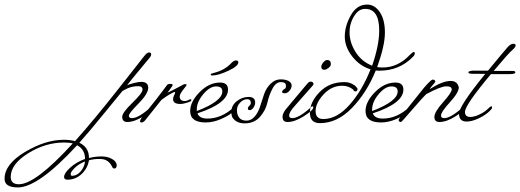

<svg xmlns="http://www.w3.org/2000/svg" viewBox="-432 -532 2281 842"><path d="M-116 239Q-95 239 -78.5 220Q-62 201 -59 176Q-87 187 -104.5 204.5Q-122 222 -122 230.5Q-122 239 -116 239ZM-151 93Q-233 93 -309 140.5Q-385 188 -385 244Q-385 276 -349 276Q-276 276 -113 97Q-128 93 -151 93ZM147 -14Q176 -14 229 -62Q232 -66 235.5 -66Q239 -66 239 -61Q239 -49 198.5 -23Q158 3 126 3Q104 3 104 -20Q104 -38 148.5 -81Q193 -124 193 -139Q193 -154 175 -154Q144 -155 114 -138L105 -133Q97 -124 30.5 -42Q-36 40 -84 94Q-42 114 -42 159V161Q-14 154 13 154Q40 154 60 165.5Q80 177 80 194Q80 197 77.5 202Q75 207 69 207Q63 207 59.5 199Q56 191 50 184Q34 165 6 165Q-22 165 -42 171Q-47 205 -73.5 230.5Q-100 256 -136 256Q-151 256 -151 244Q-151 228 -124.5 203.5Q-98 179 -59 165Q-59 123 -94 105Q-264 290 -354 290Q-412 290 -412 252Q-412 188 -322.5 134.5Q-233 81 -152 81Q-124 81 -103 87Q-20 -6 85.5 -140Q191 -274 202 -288Q213 -302 222 -302Q231 -302 231 -293Q231 -288 226 -281Q125 -160 125 -157Q129 -161 152 -167Q175 -173 187 -173Q218 -173 218 -147Q218 -121 175.5 -78Q133 -35 133 -24.5Q133 -14 147 -14Z M379 -89Q388 -89 402 -97Q407 -97 407 -93.5Q407 -90 404.5 -88Q402 -86 386 -81Q370 -76 360 -76Q327 -76 327 -97Q327 -105 331.5 -114Q336 -123 336 -126Q336 -129 334 -129Q314 -122 276 -94L205 -5Q197 5 189.5 5Q182 5 182 0Q182 -5 189 -16L252 -95Q259 -104 278 -129Q297 -154 300.5 -159Q304 -164 314.5 -164Q325 -164 325 -160Q325 -156 323 -154L309 -134Q306 -130 302 -126Q311 -128 374 -162Q376 -163 381 -163Q386 -163 386 -160.5Q386 -158 384.5 -155.5Q383 -153 374 -142Q356 -120 356 -109Q356 -89 379 -89Z M492 -206Q492 -209 505 -212Q554 -224 583 -256Q594 -267 603.5 -267Q613 -267 613 -258Q613 -242 569 -221.5Q525 -201 499 -201Q492 -201 492 -206ZM431 -52V-45Q543 -88 543 -131Q543 -153 515.5 -153Q488 -153 459.5 -119Q431 -85 431 -52ZM568 -139Q568 -79 434 -35Q442 -12 478 -12Q539 -12 594 -62Q597 -66 600.5 -66Q604 -66 604 -59.5Q604 -53 586 -38Q568 -23 535 -9Q502 5 470 5Q402 5 402 -45Q402 -86 443.5 -128Q485 -170 533 -170Q568 -170 568 -139Z M582 -39Q582 -69 606 -88Q630 -107 658.5 -107Q687 -107 687 -82Q687 -71 679.5 -60Q672 -49 663.5 -49Q655 -49 655 -55.5Q655 -62 661.5 -68Q668 -74 668 -80Q668 -97 652 -97Q636 -97 621.5 -82.5Q607 -68 607 -48.5Q607 -29 617 -16Q627 -3 648.5 -3Q670 -3 685.5 -21.5Q701 -40 709 -66.5Q717 -93 726.5 -120Q736 -147 755.5 -165.5Q775 -184 798 -184Q821 -184 834 -176.5Q847 -169 847 -157Q847 -145 837.5 -134Q828 -123 817 -123Q806 -123 805 -128Q805 -136 816 -142Q822 -144 822 -156Q822 -172 800 -172Q778 -172 763 -143.5Q748 -115 740.5 -81.5Q733 -48 708 -19.5Q683 9 641 9Q615 9 600 -3Q585 -15 584 -27Z M991 -226Q977 -226 977 -239Q977 -248 986 -258.5Q995 -269 1002.5 -269Q1010 -269 1014.5 -264.5Q1019 -260 1019 -251Q1019 -242 1008.5 -234Q998 -226 991 -226ZM836 -25Q836 -41 862 -69L937 -154Q943 -160 943 -164Q943 -168 939.5 -171Q936 -174 930.5 -174Q925 -174 921 -170.5Q917 -167 905.5 -153Q894 -139 874 -115.5Q854 -92 847.5 -84Q841 -76 833 -66.5Q825 -57 820 -51Q807 -33 807 -20Q807 3 829 3Q861 3 901.5 -23Q942 -49 942 -61Q942 -66 938.5 -66Q935 -66 932 -62Q879 -14 850 -14Q836 -14 836 -25Z M1200 -244Q1231 -334 1231 -398Q1231 -493 1170 -493Q1144 -493 1127 -470Q1101 -435 1101 -390Q1101 -345 1128 -303Q1155 -261 1200 -244ZM1078 -172Q1096 -172 1110.5 -165Q1125 -158 1131 -150L1136 -143Q1136 -131 1126 -131Q1120 -131 1117 -139Q1096 -156 1069 -156Q1022 -156 987 -118Q952 -80 952 -45Q952 -10 986 -10Q1046 -10 1101.5 -73Q1157 -136 1193 -228Q1146 -242 1113 -284Q1080 -326 1080 -372Q1080 -418 1106.5 -465Q1133 -512 1178 -512Q1211 -512 1233.5 -479Q1256 -446 1256 -389Q1256 -332 1222 -238Q1230 -236 1246 -236Q1313 -236 1365 -291Q1378 -304 1382.5 -304Q1387 -304 1387 -297.5Q1387 -291 1379 -283Q1320 -222 1232 -222Q1221 -222 1216 -223Q1176 -125 1111.5 -58.5Q1047 8 971 8Q927 8 927 -38Q927 -84 969.5 -128Q1012 -172 1078 -172Z M1200 -52V-45Q1312 -88 1312 -131Q1312 -153 1284.5 -153Q1257 -153 1228.5 -119Q1200 -85 1200 -52ZM1337 -139Q1337 -79 1203 -35Q1211 -12 1247 -12Q1308 -12 1363 -62Q1366 -66 1369.5 -66Q1373 -66 1373 -59.5Q1373 -53 1355 -38Q1337 -23 1304 -9Q1271 5 1239 5Q1171 5 1171 -45Q1171 -86 1212.5 -128Q1254 -170 1302 -170Q1337 -170 1337 -139Z M1580 -149Q1580 -126 1541 -83.5Q1502 -41 1502 -25Q1502 -14 1516 -14Q1545 -14 1598 -62Q1601 -66 1604.5 -66Q1608 -66 1608 -61Q1608 -49 1567.5 -23Q1527 3 1495 3Q1473 3 1473 -19Q1473 -41 1511 -83.5Q1549 -126 1549 -140Q1549 -154 1524.5 -153.5Q1500 -153 1437 -119Q1423 -106 1376.5 -52Q1330 2 1327 3Q1316 3 1316 -7Q1317 -10 1330.5 -27Q1344 -44 1348 -48L1429 -149Q1459 -183 1465 -183Q1477 -183 1477 -173Q1474 -168 1465 -158Q1456 -148 1452 -141Q1509 -177 1544 -177Q1559 -177 1568 -170Q1577 -163 1580 -149Z M1829 -334V-331Q1829 -325 1812.5 -310.5Q1796 -296 1733 -221H1816Q1828 -221 1828 -215Q1828 -207 1804 -207H1721Q1607 -71 1607 -41Q1607 -19 1631 -19Q1639 -19 1657 -24Q1689 -37 1704 -51.5Q1719 -66 1722.5 -66Q1726 -66 1726 -60Q1726 -54 1708 -38.5Q1690 -23 1663 -11Q1636 1 1614 1Q1581 1 1581 -33Q1581 -67 1696 -208Q1653 -208 1637.5 -208.5Q1622 -209 1622 -214.5Q1622 -220 1639 -222H1708Q1782 -312 1795 -326Q1808 -340 1818.5 -340Q1829 -340 1829 -334Z"/></svg>

Font: Miss Fajardose
Style: Regular
Weight: 400
Version: Version 1.000